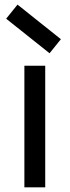

<svg xmlns="http://www.w3.org/2000/svg" viewBox="-20 -799 297 819"><path d="M84 0V-518.6H172.9V0ZM191.4 -571.8 6.3 -719.2 54.7 -779.3 239.7 -631.8Z"/></svg>

Font: Voltaire
Style: Regular
Weight: 400
Designer: Yvonne Schüttler, Eben Sorkin, Emma Marichal
Foundry: Sorkin Type Co.
Version: Version 1.010; ttfautohint (v1.8.4.7-5d5b)